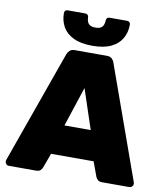

<svg xmlns="http://www.w3.org/2000/svg" viewBox="-97 -992 929 1072"><g transform="rotate(10 367.5 -456.0)"><path d="M26 0Q17 0 11 -6.5Q5 -13 5 -22Q5 -26 6 -29L234 -669Q238 -680 248 -690Q258 -700 276 -700H459Q478 -700 488 -690Q498 -680 501 -669L730 -29Q731 -26 731 -22Q731 -13 724.5 -6.5Q718 0 709 0H555Q538 0 530 -8Q522 -16 519 -23L488 -107H247L216 -23Q213 -16 205.5 -8Q198 0 180 0ZM293 -276H442L367 -501ZM368 -741Q303 -741 261.5 -761Q220 -781 200.5 -815.5Q181 -850 181 -893Q181 -901 185.5 -906.5Q190 -912 200 -912H299Q308 -912 313 -906.5Q318 -901 318 -893Q318 -880 322.5 -868.5Q327 -857 337.5 -850.5Q348 -844 368 -844Q388 -844 398.5 -850.5Q409 -857 413.5 -868.5Q418 -880 418 -893Q418 -901 423 -906.5Q428 -912 437 -912H536Q545 -912 550 -906.5Q555 -901 555 -893Q555 -850 535.5 -815.5Q516 -781 475 -761Q434 -741 368 -741Z"/></g></svg>

Font: Rubik Light ExtraBold
Style: Regular
Weight: 800
Version: Version 2.104